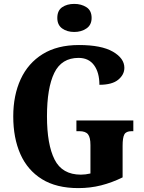

<svg xmlns="http://www.w3.org/2000/svg" viewBox="-20 -955 740 985"><path d="M382 10Q269 10 195 -36Q121 -82 84.5 -164.5Q48 -247 48 -358Q48 -466 86 -548.5Q124 -631 199 -677.5Q274 -724 385 -724Q500 -724 559 -690Q618 -656 618 -607Q618 -572 586.5 -546Q555 -520 490 -520Q490 -583 462.5 -620.5Q435 -658 383 -658Q296 -658 258.5 -581Q221 -504 221 -358Q221 -214 260 -136.5Q299 -59 395 -59Q418 -59 444 -65V-211Q444 -250 431.5 -266Q419 -282 387 -282H372V-337H664V-282H655Q627 -282 618 -265.5Q609 -249 609 -207V-45Q554 -18 498.5 -4Q443 10 382 10ZM361 -791Q324 -791 299 -809Q274 -827 274 -863Q274 -901 299 -918Q324 -935 361 -935Q397 -935 423.5 -918Q450 -901 450 -863Q450 -827 423.5 -809Q397 -791 361 -791Z"/></svg>

Font: Noto Serif Armenian Condensed ExtraBold
Style: Regular
Weight: 800
Width: 3
Designer: Monotype Design Team
Foundry: Monotype Imaging Inc.
Version: Version 2.008; ttfautohint (v1.8.4.7-5d5b)